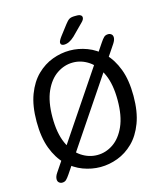

<svg xmlns="http://www.w3.org/2000/svg" viewBox="-121 -883 862 1012"><g transform="rotate(-15 309.5 -377.5)"><path d="M528.2 -655.7Q538 -655.7 545.5 -649.6Q553 -643.5 553 -631.5Q553 -625 550.2 -617.2Q547.3 -609.3 541 -599.5L135.7 3.2Q123.5 21.3 114.9 29.5Q106.3 37.7 92.7 37.7Q83.2 37.7 75.6 31.4Q68 25.2 68 12.8Q68 5.8 70.8 -2.2Q73.5 -10.3 80 -19.8L484.2 -621Q496.3 -639.3 505.1 -647.5Q513.8 -655.7 528.2 -655.7ZM309.7 10.5Q261.7 10.5 214.8 -7Q167.8 -24.5 129.3 -62.1Q90.8 -99.7 67.8 -160.4Q44.8 -221.2 44.8 -307.5Q44.8 -393.8 67.8 -454.3Q90.8 -514.8 129.3 -552.4Q167.8 -590 214.8 -607.5Q261.7 -625 309.7 -625Q357.2 -625 403.9 -607.5Q450.7 -590 489.1 -552.4Q527.5 -514.8 550.5 -454.3Q573.5 -393.8 573.5 -307.5Q573.5 -221.2 550.5 -160.4Q527.5 -99.7 489.1 -62.1Q450.7 -24.5 403.9 -7Q357.2 10.5 309.7 10.5ZM309.7 -55Q355.8 -55 396.2 -82.2Q436.7 -109.5 461.8 -165.4Q486.8 -221.3 486.8 -307.5Q486.8 -393.2 461.8 -449Q436.7 -504.8 396.2 -532.2Q355.8 -559.5 309.7 -559.5Q263.3 -559.5 222.5 -532.2Q181.7 -504.8 156.6 -449Q131.5 -393.2 131.5 -307.5Q131.5 -221.3 156.6 -165.4Q181.7 -109.5 222.5 -82.2Q263.3 -55 309.7 -55ZM289.5 -662.2Q282.8 -662.2 277.2 -665.9Q271.7 -669.7 271.7 -677Q271.7 -687.3 287.7 -708.8L329.5 -763.5Q342.5 -780.8 352.8 -787.1Q363 -793.3 383 -793.3H397.5Q408.3 -793.3 415.2 -788.5Q422.2 -783.7 422.2 -775.5Q422.2 -764 408.3 -750.8L348.2 -690.2Q332.7 -675.8 318.5 -669Q304.3 -662.2 289.5 -662.2Z"/></g></svg>

Font: Sono ExtraLight
Style: Regular
Weight: 200
Designer: Tyler Finck
Foundry: Tyler Finck
Version: Version 2.112